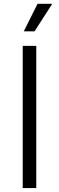

<svg xmlns="http://www.w3.org/2000/svg" viewBox="-20 -962 302 982"><path d="M165.5 -727.5V0H96.2V-727.5ZM101.6 -801.8 171.9 -942.4H247.1L156.7 -801.8Z"/></svg>

Font: Inter Light
Style: Regular
Weight: 300
Designer: Rasmus Andersson
Foundry: rsms
Version: Version 4.000;git-a52131595